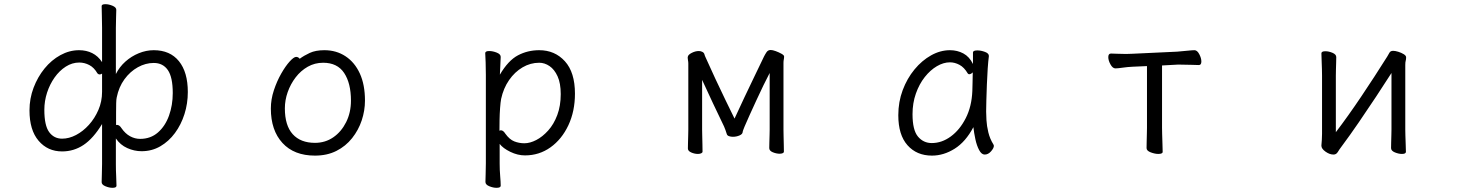

<svg xmlns="http://www.w3.org/2000/svg" viewBox="-20 -726 7040 918"><path d="M468 -133Q426 -64 379.5 -33Q333 -2 277 -2Q208 -2 164.5 -53Q121 -104 121 -198Q121 -255 140.5 -306.5Q160 -358 193 -398.5Q226 -439 269 -462.5Q312 -486 358 -486Q393 -486 421 -472Q449 -458 468 -429V-594Q468 -623 467 -652Q466 -681 466 -697Q466 -706 484 -706Q500 -706 518 -698.5Q536 -691 536 -679Q536 -668 535 -643.5Q534 -619 534 -593V-372Q551 -406 579.5 -431.5Q608 -457 643.5 -471.5Q679 -486 715 -486Q793 -486 835.5 -433.5Q878 -381 878 -286Q878 -231 862 -180.5Q846 -130 816.5 -90Q787 -50 746.5 -26.5Q706 -3 657 -3Q622 -3 588.5 -18Q555 -33 534 -64V59Q534 89 535.5 117Q537 145 537 162Q537 172 518 172Q502 172 484 164.5Q466 157 466 145Q466 134 467 107Q468 80 468 58ZM468 -374Q462 -370 456 -370Q451 -370 446 -375Q430 -403 407 -415Q384 -427 359 -427Q325 -427 294.5 -407.5Q264 -388 241 -355.5Q218 -323 205 -283Q192 -243 192 -201Q192 -126 215 -94.5Q238 -63 277 -63Q310 -63 343.5 -80.5Q377 -98 405 -129Q433 -160 450.5 -200.5Q468 -241 468 -287ZM535 -128Q536 -128 537 -128.5Q538 -129 539 -129Q551 -129 561 -113Q579 -87 602 -74.5Q625 -62 650 -62Q700 -62 735 -92.5Q770 -123 788 -173Q806 -223 806 -281Q806 -357 782.5 -391Q759 -425 715 -425Q676 -425 639 -404.5Q602 -384 575 -347Q548 -310 538 -260Q536 -252 535.5 -232.5Q535 -213 535 -187Z M1413 -445Q1433 -460 1461 -473Q1489 -486 1531 -486Q1588 -486 1632 -457Q1676 -428 1700.5 -374.5Q1725 -321 1725 -245Q1725 -197 1709.5 -150.5Q1694 -104 1663.5 -65.5Q1633 -27 1588.5 -4.5Q1544 18 1486 18Q1386 18 1330.5 -42.5Q1275 -103 1275 -207Q1275 -251 1289.5 -294.5Q1304 -338 1324.5 -374Q1345 -410 1365 -432Q1385 -454 1396 -454Q1406 -454 1413 -445ZM1486 -43Q1535 -43 1573.5 -69.5Q1612 -96 1635 -142Q1658 -188 1658 -245Q1658 -328 1625.5 -377Q1593 -426 1525 -426Q1485 -426 1451.5 -407Q1418 -388 1393.5 -356Q1369 -324 1355.5 -285.5Q1342 -247 1342 -208Q1342 -126 1379.5 -84.5Q1417 -43 1486 -43Z M2303 -368Q2303 -399 2302 -427Q2301 -455 2300 -472Q2300 -482 2319 -482Q2336 -482 2355 -474.5Q2374 -467 2374 -454Q2374 -448 2373 -432Q2372 -416 2371.5 -398.5Q2371 -381 2370 -369Q2410 -437 2456.5 -461.5Q2503 -486 2558 -486Q2633 -486 2681 -433Q2729 -380 2729 -278Q2729 -194 2697.5 -127Q2666 -60 2612 -21.5Q2558 17 2490 17Q2455 17 2420 0Q2385 -17 2369 -38V56Q2369 87 2371.5 116Q2374 145 2374 162Q2374 172 2354 172Q2338 172 2319.5 164.5Q2301 157 2301 144Q2301 132 2302 106.5Q2303 81 2303 55ZM2368 -101Q2372 -103 2375 -103Q2386 -103 2396 -87Q2416 -59 2439 -50Q2462 -41 2487 -41Q2514 -41 2544 -56.5Q2574 -72 2601 -102Q2628 -132 2644.5 -176Q2661 -220 2661 -276Q2661 -328 2646 -361Q2631 -394 2607.5 -410Q2584 -426 2558 -426Q2516 -426 2478.5 -404Q2441 -382 2414 -343Q2387 -304 2376 -253Q2373 -237 2371 -209Q2369 -181 2368.5 -152Q2368 -123 2368 -101Z M3660 -377Q3647 -352 3630 -317.5Q3613 -283 3596 -245.5Q3579 -208 3564 -175.5Q3549 -143 3540 -121Q3531 -99 3531 -96Q3531 -85 3516 -78.5Q3501 -72 3484 -72Q3474 -72 3465.5 -75Q3457 -78 3455 -85Q3452 -94 3448.5 -104.5Q3445 -115 3442 -121Q3418 -171 3389 -232Q3360 -293 3337 -344V-106Q3337 -100 3337.5 -79Q3338 -58 3338.5 -35.5Q3339 -13 3339 -1Q3339 4 3332.5 7Q3326 10 3317 10Q3301 10 3285 3Q3269 -4 3269 -16Q3269 -24 3269.5 -43Q3270 -62 3270.5 -80.5Q3271 -99 3271 -106V-422Q3271 -430 3269.5 -437Q3268 -444 3268 -450Q3268 -452 3268.5 -453.5Q3269 -455 3269 -456Q3271 -465 3288 -473.5Q3305 -482 3321 -482Q3331 -482 3338 -478Q3346 -474 3348 -466.5Q3350 -459 3353 -453Q3376 -402 3400.5 -349Q3425 -296 3449 -247Q3473 -198 3492 -159Q3514 -207 3539 -260Q3564 -313 3588.5 -363.5Q3613 -414 3633 -456Q3638 -466 3645 -476.5Q3652 -487 3665 -487Q3674 -487 3689 -481.5Q3704 -476 3716.5 -469Q3729 -462 3729 -456Q3729 -449 3727.5 -441.5Q3726 -434 3726 -425V-106Q3726 -96 3726.5 -75Q3727 -54 3727.5 -33.5Q3728 -13 3728 -1Q3728 4 3722 6.5Q3716 9 3708 9Q3692 9 3675 2Q3658 -5 3658 -18Q3658 -26 3658.5 -44.5Q3659 -63 3659.5 -81Q3660 -99 3660 -106Z M4708 -457Q4705 -435 4702.5 -398.5Q4700 -362 4698.5 -321.5Q4697 -281 4696 -246Q4695 -211 4695 -193Q4695 -179 4696.5 -151.5Q4698 -124 4705.5 -93Q4713 -62 4730 -35Q4732 -31 4732 -29Q4732 -18 4718.5 -2.5Q4705 13 4688 13Q4673 13 4661.5 -8.5Q4650 -30 4643.5 -60.5Q4637 -91 4634 -118Q4597 -48 4544.5 -15Q4492 18 4436 18Q4363 18 4319 -31.5Q4275 -81 4275 -175Q4275 -239 4296 -295Q4317 -351 4352.5 -394Q4388 -437 4432 -461.5Q4476 -486 4522 -486Q4557 -486 4586 -470.5Q4615 -455 4632 -420V-475Q4632 -485 4653 -485Q4670 -485 4689 -478Q4708 -471 4708 -459ZM4631 -380Q4622 -371 4614 -371Q4610 -371 4607 -375Q4590 -404 4567.5 -416Q4545 -428 4522 -428Q4491 -428 4459.5 -409.5Q4428 -391 4401.5 -357.5Q4375 -324 4359 -278.5Q4343 -233 4343 -180Q4343 -104 4369 -73Q4395 -42 4435 -42Q4483 -42 4526 -73.5Q4569 -105 4597.5 -161Q4626 -217 4629 -291Q4630 -305 4630 -330Q4630 -355 4631 -380Z M5464 -410 5396 -407Q5372 -406 5348 -402.5Q5324 -399 5313 -399Q5300 -399 5289.5 -418Q5279 -437 5279 -453Q5279 -470 5292 -470Q5300 -470 5320.5 -469Q5341 -468 5364 -468Q5372 -468 5380 -468.5Q5388 -469 5395 -469L5608 -479Q5633 -481 5657 -483.5Q5681 -486 5691 -486Q5704 -486 5714 -467Q5724 -448 5724 -432Q5724 -415 5712 -415Q5703 -415 5677.5 -416Q5652 -417 5626 -417H5609L5536 -413V-115Q5536 -109 5536.5 -86Q5537 -63 5538 -38Q5539 -13 5539 0Q5539 10 5518 10Q5502 10 5482 2.5Q5462 -5 5462 -18Q5462 -26 5462.5 -46.5Q5463 -67 5463.5 -87.5Q5464 -108 5464 -115Z M6633 -377Q6600 -325 6559.5 -264Q6519 -203 6477 -141.5Q6435 -80 6394 -25Q6384 -12 6376.5 0.5Q6369 13 6356 13Q6337 13 6317.5 -1Q6298 -15 6298 -29V-31Q6299 -40 6300 -57Q6301 -74 6301 -86V-364Q6301 -374 6300.5 -395Q6300 -416 6299 -438Q6298 -460 6298 -471Q6298 -481 6317 -481Q6333 -481 6351 -473.5Q6369 -466 6369 -453Q6369 -445 6368.5 -428.5Q6368 -412 6367.5 -394Q6367 -376 6367 -364V-94Q6425 -170 6488.5 -264.5Q6552 -359 6613 -456Q6618 -464 6623 -473.5Q6628 -483 6641 -483Q6651 -483 6665.5 -478.5Q6680 -474 6691.5 -467Q6703 -460 6703 -452Q6703 -442 6701 -435.5Q6699 -429 6699 -415V-106Q6699 -100 6699.5 -79Q6700 -58 6701 -35Q6702 -12 6702 0Q6702 10 6683 10Q6667 10 6649 2.5Q6631 -5 6631 -18Q6631 -26 6631.5 -44.5Q6632 -63 6632.5 -81Q6633 -99 6633 -106Z"/></svg>

Font: Moon Stars Kai T HW
Style: Regular
Weight: 400
Designer: GuiWonder
Version: Version 1.101